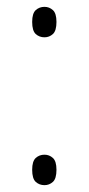

<svg xmlns="http://www.w3.org/2000/svg" viewBox="-20 -536 261 561"><path d="M110 -427Q95 -427 84.5 -436.5Q74 -446 74 -472Q74 -497 84.5 -506.5Q95 -516 110 -516Q124 -516 134.5 -506.5Q145 -497 145 -472Q145 -446 134.5 -436.5Q124 -427 110 -427ZM110 5Q95 5 84.5 -4.5Q74 -14 74 -40Q74 -65 84.5 -74.5Q95 -84 110 -84Q124 -84 134.5 -74.5Q145 -65 145 -40Q145 -14 134.5 -4.5Q124 5 110 5Z"/></svg>

Font: Noto Serif Georgian SemiCondensed ExtraLight
Style: Regular
Weight: 200
Width: 4
Designer: Monotype Design Team, Akaki Razmadze
Foundry: Google LLC
Version: Version 2.003; ttfautohint (v1.8.4.7-5d5b)